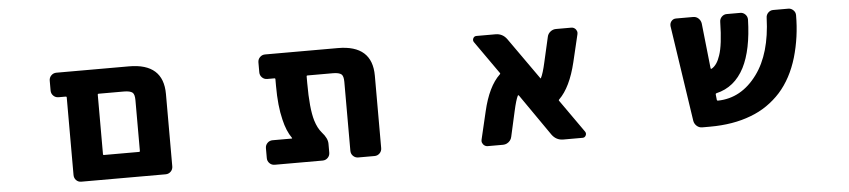

<svg xmlns="http://www.w3.org/2000/svg" viewBox="-37 -744 4074 921"><g transform="rotate(-5 2000.0 -283.5)"><path d="M323.2 -17.6Q308.6 -17.6 298.8 -27.8Q289.1 -38.1 289.1 -52.7V-426.8Q289.1 -430.7 284.2 -430.7H250Q235.4 -430.7 225.1 -440.9Q214.8 -451.2 214.8 -465.8V-513.7Q214.8 -528.3 225.1 -538.6Q235.4 -548.8 250 -548.8H599.6Q764.6 -548.8 764.6 -401.4V-52.7Q764.6 -38.1 754.4 -27.8Q744.1 -17.6 729.5 -17.6ZM612.3 -135.7Q616.2 -135.7 616.2 -139.6V-384.8Q616.2 -412.1 606.4 -420.9Q594.7 -430.7 564.5 -430.7H442.4Q438.5 -430.7 438.5 -426.8V-139.6Q438.5 -135.7 442.4 -135.7Z M1657.2 -17.6Q1642.6 -17.6 1632.3 -27.8Q1622.1 -38.1 1622.1 -52.7V-384.8Q1622.1 -412.1 1612.3 -420.9Q1600.6 -430.7 1571.3 -430.7H1448.2Q1444.3 -430.7 1444.3 -426.8V-393.6Q1444.3 -271.5 1461.9 -212.9Q1473.6 -174.8 1493.2 -152.3Q1520.5 -122.1 1520.5 -95.7V-52.7Q1520.5 -38.1 1510.3 -27.8Q1500 -17.6 1485.4 -17.6H1254.9Q1240.2 -17.6 1230 -27.8Q1219.7 -38.1 1219.7 -52.7V-100.6Q1219.7 -115.2 1230 -125.5Q1240.2 -135.7 1254.9 -135.7H1346.7Q1350.6 -135.7 1348.6 -138.7Q1323.2 -174.8 1310.5 -230.5Q1293.9 -296.9 1293.9 -393.6V-426.8Q1293.9 -430.7 1290 -430.7H1254.9Q1240.2 -430.7 1230 -440.9Q1219.7 -451.2 1219.7 -465.8V-513.7Q1219.7 -528.3 1230 -538.6Q1240.2 -548.8 1254.9 -548.8H1605.5Q1770.5 -548.8 1770.5 -401.4V-52.7Q1770.5 -38.1 1760.3 -27.8Q1750 -17.6 1735.4 -17.6Z M2644.5 -17.6Q2610.4 -17.6 2589.8 -45.9L2450.2 -247.1Q2449.2 -248 2447.8 -248Q2446.3 -248 2445.3 -246.1Q2435.5 -226.6 2423.8 -173.8L2396.5 -51.8Q2394.5 -42 2388.2 -34.2Q2381.8 -26.4 2373 -22Q2364.3 -17.6 2354.5 -17.6H2280.3Q2267.6 -17.6 2258.8 -28.3Q2252.9 -36.1 2252.9 -44.9Q2252.9 -47.9 2253.9 -51.8L2285.2 -184.6Q2312.5 -302.7 2368.2 -355.5Q2372.1 -358.4 2369.1 -362.3L2257.8 -520.5Q2252 -529.3 2256.8 -539.1Q2261.7 -548.8 2272.5 -548.8H2364.3Q2398.4 -548.8 2418.9 -520.5L2559.6 -321.3Q2560.5 -319.3 2562 -319.3Q2563.5 -319.3 2563.5 -321.3Q2574.2 -341.8 2585.9 -394.5L2613.3 -514.6Q2616.2 -529.3 2628.4 -539.1Q2640.6 -548.8 2655.3 -548.8H2729.5Q2742.2 -548.8 2751 -538.1Q2756.8 -530.3 2756.8 -521.5Q2756.8 -518.6 2755.9 -514.6L2724.6 -382.8Q2696.3 -264.6 2641.6 -210.9Q2637.7 -208 2640.6 -204.1L2752 -45.9Q2757.8 -37.1 2752.9 -27.3Q2748 -17.6 2737.3 -17.6Z M3313.5 -17.6Q3298.8 -17.6 3287.6 -27.3Q3276.4 -37.1 3273.4 -51.8L3204.1 -514.6Q3204.1 -516.6 3204.1 -519.5Q3204.1 -529.3 3210.9 -538.1Q3219.7 -548.8 3233.4 -548.8H3316.4Q3331.1 -548.8 3341.8 -538.6Q3352.5 -528.3 3354.5 -513.7L3377.9 -296.9Q3378.9 -292 3382.8 -293.9Q3409.2 -308.6 3423.8 -353.5Q3441.4 -403.3 3443.4 -513.7Q3443.4 -528.3 3453.6 -538.6Q3463.9 -548.8 3477.5 -548.8H3543Q3556.6 -548.8 3566.9 -538.6Q3577.1 -528.3 3577.1 -513.7Q3573.2 -368.2 3530.3 -284.2Q3484.4 -195.3 3395.5 -174.8Q3391.6 -173.8 3391.6 -169.9L3394.5 -142.6Q3395.5 -138.7 3399.4 -138.7Q3512.7 -140.6 3588.9 -244.1Q3661.1 -341.8 3667 -513.7Q3667 -528.3 3677.2 -538.6Q3687.5 -548.8 3701.2 -548.8H3774.4Q3788.1 -548.8 3798.8 -538.1Q3808.6 -528.3 3808.6 -514.6Q3808.6 -410.2 3780.3 -312.5Q3751 -213.9 3692.4 -148.4Q3663.1 -116.2 3627 -91.3Q3590.8 -66.4 3548.8 -50.8Q3462.9 -17.6 3350.6 -17.6Z"/></g></svg>

Font: Rounded-L Mgen+ 1m bold
Style: Bold
Weight: 700
Designer: [Source Han Sans]
Ryoko NISHIZUKA  (kana & ideographs); Paul D. Hunt (Latin, Greek & Cyrillic); Wenlong ZHANG  (bopomofo
Version: Version 1.059.20150602